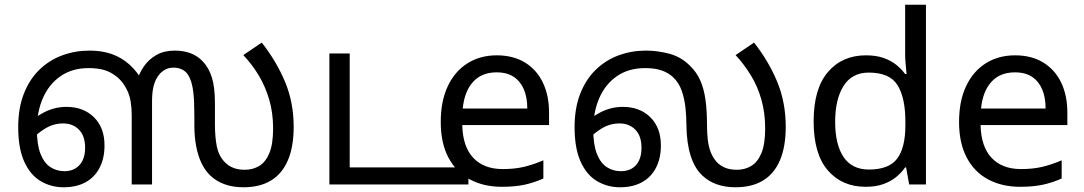

<svg xmlns="http://www.w3.org/2000/svg" viewBox="-20 -780 4585 812"><path d="M249 12Q196 12 152 -14Q108 -40 82.5 -96.5Q57 -153 57 -242Q57 -323 81 -384Q105 -445 147 -485.5Q189 -526 243.5 -546Q298 -566 359 -566Q411 -566 452.5 -551.5Q494 -537 527.5 -507Q561 -477 587 -430L558 -433Q567 -468 588 -498.5Q609 -529 641.5 -547.5Q674 -566 719 -566Q756 -566 785.5 -555Q815 -544 837 -521Q863 -494 876 -452.5Q889 -411 889 -343V-255Q889 -200 897 -160.5Q905 -121 930 -95Q945 -79 966 -70.5Q987 -62 1015 -62Q1049 -62 1076 -78Q1103 -94 1119 -132Q1135 -170 1135 -237Q1135 -303 1118.5 -359Q1102 -415 1074 -461.5Q1046 -508 1009 -547L1087 -600Q1149 -521 1185.5 -434Q1222 -347 1222 -244Q1222 -159 1197.5 -102Q1173 -45 1126 -16.5Q1079 12 1009 12Q966 12 930.5 -0.5Q895 -13 869 -38Q848 -58 833 -88.5Q818 -119 810 -159.5Q802 -200 802 -250V-288Q802 -353 797.5 -390Q793 -427 783 -449Q773 -473 755 -483.5Q737 -494 714 -494Q693 -494 677.5 -485Q662 -476 652 -463Q637 -444 630 -417.5Q623 -391 623 -351V0H537V-293Q537 -356 520 -393.5Q503 -431 477 -453Q449 -476 420.5 -484Q392 -492 355 -492Q286 -492 237 -458.5Q188 -425 162 -366.5Q136 -308 136 -232Q136 -168 151.5 -129Q167 -90 193.5 -73Q220 -56 253 -56Q279 -56 298.5 -67.5Q318 -79 329 -101Q340 -123 340 -155Q340 -205 314 -231.5Q288 -258 247 -258Q207 -258 172 -237Q137 -216 108 -184L93 -248Q123 -283 167.5 -305.5Q212 -328 261 -328Q333 -328 377.5 -284Q422 -240 422 -165Q422 -110 401 -70Q380 -30 341.5 -9Q303 12 249 12Z M1373 0V-554H1459V-72H1961V0Z M2081 -546Q2150 -546 2199.5 -516Q2249 -486 2275.5 -431.5Q2302 -377 2302 -304V-251H1935Q1937 -160 1981.5 -112.5Q2026 -65 2106 -65Q2157 -65 2196.5 -74.5Q2236 -84 2278 -102V-25Q2237 -7 2197 1.5Q2157 10 2102 10Q2026 10 1967.5 -21Q1909 -52 1876.5 -113.5Q1844 -175 1844 -264Q1844 -352 1873.5 -415Q1903 -478 1956.5 -512Q2010 -546 2081 -546ZM2080 -474Q2017 -474 1980.5 -433.5Q1944 -393 1937 -321H2210Q2210 -367 2196 -401Q2182 -435 2153.5 -454.5Q2125 -474 2080 -474Z M2602 12Q2549 12 2505 -14Q2461 -40 2435.5 -96.5Q2410 -153 2410 -242Q2410 -323 2434 -384Q2458 -445 2500 -485.5Q2542 -526 2596.5 -546Q2651 -566 2712 -566Q2760 -566 2810 -553Q2860 -540 2898 -502Q2926 -475 2941.5 -440Q2957 -405 2963.5 -359Q2970 -313 2970 -252Q2970 -217 2973.5 -188Q2977 -159 2986 -136Q2995 -113 3011 -95Q3026 -79 3047 -70.5Q3068 -62 3097 -62Q3130 -62 3157 -78Q3184 -94 3200 -132Q3216 -170 3216 -237Q3216 -303 3200 -359Q3184 -415 3155.5 -461.5Q3127 -508 3091 -547L3169 -600Q3231 -521 3267 -434Q3303 -347 3303 -244Q3303 -159 3278.5 -102Q3254 -45 3207 -16.5Q3160 12 3090 12Q3047 12 3011.5 -0.5Q2976 -13 2950 -38Q2918 -68 2901 -121Q2884 -174 2883 -250Q2883 -286 2879 -324Q2875 -362 2863 -396.5Q2851 -431 2825 -455Q2805 -473 2777 -482.5Q2749 -492 2708 -492Q2639 -492 2590 -458.5Q2541 -425 2515 -366.5Q2489 -308 2489 -232Q2489 -168 2504.5 -129Q2520 -90 2546.5 -73Q2573 -56 2606 -56Q2633 -56 2652.5 -67.5Q2672 -79 2682.5 -101Q2693 -123 2693 -155Q2693 -205 2667 -231.5Q2641 -258 2600 -258Q2560 -258 2525 -237Q2490 -216 2461 -184L2446 -248Q2476 -283 2520.5 -305.5Q2565 -328 2614 -328Q2686 -328 2730.5 -284Q2775 -240 2775 -165Q2775 -110 2754 -70Q2733 -30 2694.5 -9Q2656 12 2602 12Z M3641 10Q3541 10 3481 -59.5Q3421 -129 3421 -267Q3421 -405 3481.5 -475.5Q3542 -546 3642 -546Q3684 -546 3715 -535.5Q3746 -525 3769 -507Q3792 -489 3808 -467H3814Q3813 -480 3810.5 -505.5Q3808 -531 3808 -546V-760H3896V0H3825L3812 -72H3808Q3792 -49 3769 -30.5Q3746 -12 3714.5 -1Q3683 10 3641 10ZM3655 -63Q3740 -63 3774.5 -109.5Q3809 -156 3809 -250V-266Q3809 -366 3776 -419.5Q3743 -473 3654 -473Q3583 -473 3547.5 -416.5Q3512 -360 3512 -265Q3512 -169 3547.5 -116Q3583 -63 3655 -63Z M4273 -546Q4342 -546 4391.5 -516Q4441 -486 4467.5 -431.5Q4494 -377 4494 -304V-251H4127Q4129 -160 4173.5 -112.5Q4218 -65 4298 -65Q4349 -65 4388.5 -74.5Q4428 -84 4470 -102V-25Q4429 -7 4389 1.5Q4349 10 4294 10Q4218 10 4159.5 -21Q4101 -52 4068.5 -113.5Q4036 -175 4036 -264Q4036 -352 4065.5 -415Q4095 -478 4148.5 -512Q4202 -546 4273 -546ZM4272 -474Q4209 -474 4172.5 -433.5Q4136 -393 4129 -321H4402Q4402 -367 4388 -401Q4374 -435 4345.5 -454.5Q4317 -474 4272 -474Z"/></svg>

Font: ltamil85
Style: Book
Weight: 400
Designer: Jelle Bosma - Monotype Design Team
Foundry: Monotype Imaging Inc.
Version: Version 2.003